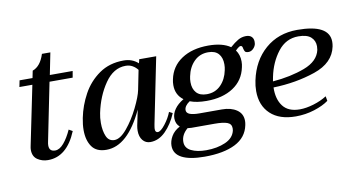

<svg xmlns="http://www.w3.org/2000/svg" viewBox="-76 -823 2141 1168"><g transform="rotate(-10 994.0 -239.0)"><path d="M180 -101Q177 -88 177 -77Q177 -40 214 -40Q241 -40 267.5 -71Q294 -102 316 -151L339 -138Q278 10 161 10Q125 10 96.5 -9Q68 -28 68 -69Q68 -80 71 -93L146 -458H66L74 -498H154L163 -542Q213 -560 236 -633H288L261 -498H402L395 -458H252Z M405 -132Q405 -166 413 -206Q428 -281 465.5 -349.5Q503 -418 566.5 -462.5Q630 -507 718 -507Q771 -507 807 -474Q808 -478 810 -484Q812 -490 813 -498H918L836 -93Q832 -71 832 -64Q832 -42 848 -42Q866 -42 894 -78Q922 -114 936 -151L957 -140Q930 -75 887.5 -32.5Q845 10 793 10Q764 10 746 -12Q728 -34 728 -71Q728 -86 731 -102L751 -198Q654 10 522 10Q460 10 432.5 -29.5Q405 -69 405 -132ZM774 -315 798 -435Q785 -452 766.5 -462.5Q748 -473 724 -473Q649 -473 596 -396Q543 -319 522 -217Q516 -189 516 -156Q516 -108 530.5 -74Q545 -40 580 -40Q616 -40 658 -90.5Q700 -141 733 -208Q766 -275 774 -315Z M1523 -481Q1523 -472 1522 -467Q1518 -451 1505 -438.5Q1492 -426 1476 -426Q1460 -426 1455 -432.5Q1450 -439 1447 -453Q1445 -470 1435 -470Q1426 -470 1415 -460Q1404 -450 1402 -448Q1424 -418 1424 -377Q1424 -358 1420 -342Q1404 -263 1338.5 -220Q1273 -177 1174 -177Q1112 -177 1071 -193Q1037 -170 1037 -144Q1037 -126 1057.5 -118Q1078 -110 1117 -110H1256Q1311 -110 1346.5 -86Q1382 -62 1382 -17Q1382 -5 1379 9Q1364 83 1292.5 119Q1221 155 1103 155Q1011 155 963 130Q915 105 915 55Q915 26 932 -3.5Q949 -33 985 -52Q961 -72 961 -107Q961 -135 980 -162.5Q999 -190 1036 -212Q990 -246 990 -306Q990 -325 994 -342Q1010 -420 1075.5 -463.5Q1141 -507 1241 -507Q1328 -507 1377 -473Q1404 -497 1427 -510.5Q1450 -524 1477 -524Q1499 -524 1511 -512.5Q1523 -501 1523 -481ZM1318 -378Q1318 -419 1297 -443Q1276 -467 1233 -467Q1181 -467 1146 -432Q1111 -397 1100 -342Q1096 -325 1096 -306Q1096 -265 1117.5 -241Q1139 -217 1182 -217Q1234 -217 1268.5 -252Q1303 -287 1314 -342Q1318 -359 1318 -378ZM1053 -32Q1044 -32 1030 -34Q990 0 990 44Q990 82 1026.5 100Q1063 118 1119 118Q1187 118 1238 95.5Q1289 73 1299 27Q1300 22 1300 14Q1300 -13 1274.5 -22.5Q1249 -32 1196 -32Z M1988 -399Q1988 -385 1985 -370Q1965 -272 1846.5 -231.5Q1728 -191 1588 -187Q1586 -115 1619 -71.5Q1652 -28 1723 -28Q1762 -28 1808.5 -42Q1855 -56 1891 -79L1896 -50Q1862 -25 1807 -7.5Q1752 10 1692 10Q1591 10 1535.5 -42Q1480 -94 1480 -183Q1480 -216 1487 -248Q1512 -367 1592.5 -437Q1673 -507 1790 -507Q1988 -507 1988 -399ZM1892 -388Q1892 -423 1867.5 -445Q1843 -467 1790 -467Q1713 -467 1663.5 -403Q1614 -339 1596 -251L1591 -224Q1702 -233 1788.5 -265.5Q1875 -298 1890 -366Q1892 -382 1892 -388Z"/></g></svg>

Font: Trirong Medium
Style: Italic
Weight: 500
Italic angle: -12°
Designer: Katatrad Team
Foundry: CadsonDemak
Version: Version 1.001